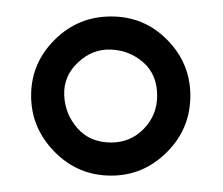

<svg xmlns="http://www.w3.org/2000/svg" viewBox="-20 -639 269 232"><path d="M114.3 -426.8Q74.2 -426.8 45.9 -455.6Q17.6 -484.4 17.6 -523.4Q17.6 -562.5 45.9 -590.8Q74.2 -619.1 114.3 -619.1Q154.3 -619.1 182.1 -590.8Q210 -562.5 210 -523.4Q210 -483.4 181.6 -455.1Q153.3 -426.8 114.3 -426.8ZM114.3 -466.8Q137.7 -466.8 153.8 -483.4Q169.9 -500 169.9 -523.4Q169.9 -548.8 153.3 -563.5Q136.7 -578.1 114.3 -579.1Q91.8 -580.1 74.2 -563.5Q56.6 -546.9 57.6 -523.9Q58.6 -501 73.7 -483.9Q88.9 -466.8 114.3 -466.8Z"/></svg>

Font: Crimson Text SemiBold
Style: Regular
Weight: 600
Designer: Sebastian Kosch
Foundry: Sebastian Kosch
Version: Version 1.100; ttfautohint (v1.8.4)